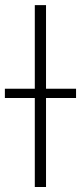

<svg xmlns="http://www.w3.org/2000/svg" viewBox="-42 -748 325 768"><path d="M142.1 -727.5V0H97.2V-727.5ZM-22.5 -356V-393.1H262.2V-356Z"/></svg>

Font: Inter Tight ExtraLight
Style: Regular
Weight: 250
Designer: Rasmus Andersson
Foundry: rsms
Version: Version 3.004